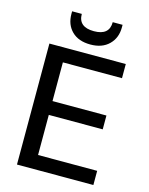

<svg xmlns="http://www.w3.org/2000/svg" viewBox="-132 -990 835 1073"><g transform="rotate(15 285.5 -453.5)"><path d="M73 0V-700H515V-618H173V-394H485V-314H173V-82H515V0ZM295 -754Q226 -754 187.5 -792Q149 -830 149 -892V-907H205Q205 -831 295 -831Q384 -831 384 -907H441V-892Q441 -831 402 -792.5Q363 -754 295 -754Z"/></g></svg>

Font: AWOL-DM Medium
Style: Regular
Weight: 500
Designer: Colophon Foundry, Jonny Pinhorn, Mikhail Sharanda
Foundry: Colophon Foundry
Version: Version 1.000;Glyphs 3.2.3 (3260)